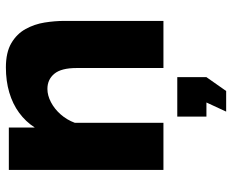

<svg xmlns="http://www.w3.org/2000/svg" viewBox="-88 -487 788 652"><g transform="rotate(-90 306.0 -161.0)"><path d="M561 0H401V-295Q401 -347 381.5 -370.5Q362 -394 330 -394Q308 -394 285 -382Q262 -370 243.5 -349Q225 -328 215 -301V0H55V-525H199V-437Q219 -468 249 -490Q279 -512 318 -523.5Q357 -535 403 -535Q454 -535 485.5 -516.5Q517 -498 533.5 -468Q550 -438 555.5 -403.5Q561 -369 561 -336ZM253 213 284 146H236V47H370V146L323 213Z"/></g></svg>

Font: Raleway Thin ExtraBold
Style: Regular
Weight: 800
Version: Version 4.026